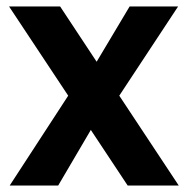

<svg xmlns="http://www.w3.org/2000/svg" viewBox="-20 -574 580 594"><path d="M375 0 261 -172 160 0H10L191 -278L8 -554H166L279 -383L381 -554H531L349 -278L533 0Z"/></svg>

Font: SVN-Poppins SemiBold
Style: Regular
Weight: 600
Designer: Ninad Kale (Devanagari), Jonny Pinhorn (Latin)
Foundry: Indian Type Foundry
Version: Version 3.002 2017